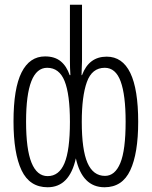

<svg xmlns="http://www.w3.org/2000/svg" viewBox="-20 -780 640 810"><path d="M181 10Q105 10 71 -61.5Q37 -133 37 -268Q37 -407 71 -474.5Q105 -542 170 -542Q211 -542 236 -521.5Q261 -501 274 -463H277Q276 -481 275.5 -493.5Q275 -506 275 -522V-760H326V-522Q326 -507 325 -494Q324 -481 324 -463H326Q355 -541 430 -541Q563 -541 563 -266Q563 -133 529.5 -61.5Q496 10 421 10Q327 10 300 -112Q273 10 181 10ZM181 -37Q229 -37 252 -91.5Q275 -146 275 -266Q275 -382 252.5 -438Q230 -494 179 -494Q90 -494 90 -267Q90 -150 113 -93.5Q136 -37 181 -37ZM423 -38Q465 -38 487.5 -92Q510 -146 510 -267Q510 -379 489 -436.5Q468 -494 422 -494Q368 -494 346.5 -434Q325 -374 325 -266Q325 -148 349 -93Q373 -38 423 -38Z"/></svg>

Font: Noto Sans Mono Light
Style: Regular
Weight: 300
Designer: Monotype Design Team
Foundry: Monotype Imaging Inc.
Version: Version 2.014; ttfautohint (v1.8.4.7-5d5b)